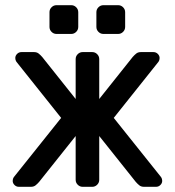

<svg xmlns="http://www.w3.org/2000/svg" viewBox="-20 -721 675 741"><path d="M255 -590H198Q187 -590 179 -598Q171 -606 171 -617V-674Q171 -685 179 -693Q187 -701 198 -701H255Q266 -701 274 -693Q282 -685 282 -674V-617Q282 -606 274 -598Q266 -590 255 -590ZM436 -590H379Q368 -590 360 -598Q352 -606 352 -617V-674Q352 -685 360 -693Q368 -701 379 -701H436Q447 -701 455 -693Q463 -685 463 -674V-617Q463 -606 455 -598Q447 -590 436 -590ZM272 -339V-493Q272 -504 280 -512Q288 -520 299 -520H336Q347 -520 355 -512Q363 -504 363 -493V-339L492 -501Q499 -509 506 -514.5Q513 -520 524 -520H572Q582 -520 589 -513Q596 -506 596 -497Q596 -489 592 -483L419 -266L602 -37Q606 -31 606 -23Q606 -14 599 -7Q592 0 582 0H536Q525 0 518 -5.5Q511 -11 504 -19L363 -196V-27Q363 -16 355 -8Q347 0 336 0H299Q288 0 280 -8Q272 -16 272 -27V-196L131 -19Q124 -11 117 -5.5Q110 0 99 0H53Q43 0 36 -7Q29 -14 29 -23Q29 -31 33 -37L216 -266L43 -483Q39 -489 39 -497Q39 -506 46 -513Q53 -520 63 -520H111Q122 -520 129 -514.5Q136 -509 143 -501Z"/></svg>

Font: Contemporary
Style: Regular
Weight: 400
Designer: Victor Tran
Foundry: Victor Tran
Version: Version 1.100